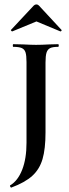

<svg xmlns="http://www.w3.org/2000/svg" viewBox="-20 -668 311 869"><path d="M40 -456Q38 -456 38 -462Q38 -468 40 -468L84 -467Q122 -465 143 -465Q169 -465 203 -467L243 -468Q246 -468 246 -462Q246 -456 243 -456Q218 -456 206.5 -450Q195 -444 190.5 -429.5Q186 -415 186 -385V-69Q186 6 172.5 52Q159 98 126 128Q93 158 31 181Q29 182 26.5 177Q24 172 26 171Q61 150 80.5 100Q100 50 100 -22V-387Q100 -417 95.5 -431Q91 -445 78.5 -450.5Q66 -456 40 -456ZM145 -648Q151 -648 156 -643L258 -533Q259 -533 259 -531Q259 -529 256.5 -527Q254 -525 253 -526L145 -571L36 -526Q34 -525 31 -528.5Q28 -532 30 -533L133 -643Q138 -648 145 -648Z"/></svg>

Font: Cormorant SC SemiBold
Style: Regular
Weight: 600
Designer: Christian Thalmann (Catharsis Fonts)
Foundry: Catharsis Fonts
Version: Version 4.000